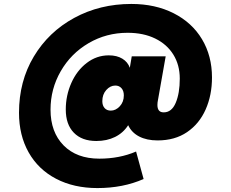

<svg xmlns="http://www.w3.org/2000/svg" viewBox="-20 -707 1169 972"><path d="M76.2 -136.2Q76.2 -295.4 151.1 -420.7Q226.1 -545.9 356 -616.5Q485.8 -687 645 -687Q766.1 -687 859.1 -639.9Q952.1 -592.8 1002.7 -508.3Q1053.2 -423.8 1053.2 -314.9Q1053.2 -225.1 1021 -152.6Q988.8 -80.1 927 -38.1Q865.2 3.9 777.8 3.9Q722.7 3.9 684.3 -16.1Q646 -36.1 628.9 -73.2Q604 -34.2 562.5 -13.7Q521 6.8 467.8 6.8Q394.5 6.8 353.8 -35.2Q313 -77.1 313 -152.8Q313 -223.6 341.1 -286.9Q369.1 -350.1 419.2 -388.4Q469.2 -426.8 530.8 -426.8Q571.8 -426.8 599.4 -409.9Q627 -393.1 637.2 -363.8L647 -421.9H818.8L779.8 -201.2Q776.9 -188 776.9 -175.8Q776.9 -137.7 809.1 -138.2Q849.1 -138.2 869.6 -186.5Q890.1 -234.9 890.1 -309.1Q890.1 -377.9 857.7 -430.4Q825.2 -482.9 765.6 -512Q706.1 -541 626 -541Q518.1 -541 428.5 -488.5Q338.9 -436 287.4 -346.4Q235.8 -256.8 235.8 -151.9Q235.8 -38.1 302 29.1Q368.2 96.2 482.9 96.2Q585 96.2 668.9 60.1L707 199.2Q603 245.1 473.1 245.1Q354 245.1 263.9 198Q173.8 150.9 125 64.5Q76.2 -22 76.2 -136.2ZM498 -194.8Q498 -172.9 509.5 -159.9Q521 -147 541 -147Q565.9 -147 586.4 -168.9Q606.9 -190.9 606.9 -224.1Q606.9 -247.1 595 -260.5Q583 -273.9 564 -273.9Q538.1 -273.9 518.1 -251.5Q498 -229 498 -194.8Z"/></svg>

Font: Poppins Black
Style: Regular
Weight: 900
Designer: Ninad Kale (Devanagari), Jonny Pinhorn (Latin)
Foundry: Indian Type Foundry
Version: 4.004